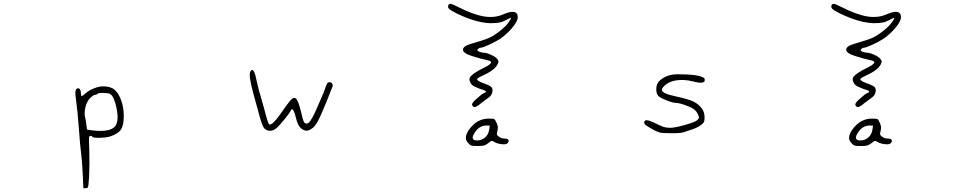

<svg xmlns="http://www.w3.org/2000/svg" viewBox="-20 -691 5040 1002"><path d="M554 -201Q544 -206 517.5 -206Q491 -206 488 -201Q485 -196 476 -196Q467 -196 449 -177.5Q431 -159 425 -128Q419 -97 424 -80Q428 -64 431 -39L434 -15L458 -11Q571 3 588 -45Q600 -75 587 -132.5Q574 -190 554 -201ZM491 -237Q510 -242 533 -239.5Q556 -237 571 -228Q595 -212 610.5 -172.5Q626 -133 626 -86Q626 -38 612 -16Q598 6 558 20Q539 27 502.5 28Q466 29 462 23Q460 18 451 18Q445 18 444.5 30.5Q444 43 446 94Q448 166 445 231Q442 276 440 283.5Q438 291 428 291H415L412 221Q408 142 403 106Q398 70 392 -16Q386 -102 374 -194Q370 -224 384 -230Q389 -232 394 -228Q402 -221 402 -206Q402 -191 406.5 -190Q411 -189 424 -202Q449 -225 491 -237Z M1286 -316Q1300 -343 1313 -297Q1316 -286 1319 -271Q1330 -219 1345 -172Q1348 -162 1358 -126Q1378 -46 1385 -42Q1394 -37 1413 -57.5Q1432 -78 1473 -138Q1494 -167 1504 -175Q1514 -183 1523 -178Q1537 -169 1554 -95Q1563 -55 1570 -49Q1577 -45 1584 -46.5Q1591 -48 1600 -61Q1609 -74 1620 -96.5Q1631 -119 1647 -157Q1673 -215 1684 -249Q1687 -259 1695.5 -261.5Q1704 -264 1712 -257Q1720 -248 1714 -236Q1707 -220 1702 -206Q1697 -192 1688 -170Q1680 -152 1676 -141Q1650 -78 1636.5 -54.5Q1623 -31 1609 -21Q1592 -9 1580 -9Q1568 -9 1554 -19Q1542 -29 1535.5 -42.5Q1529 -56 1521 -89Q1512 -121 1504 -121Q1500 -121 1496 -111Q1491 -101 1465.5 -69.5Q1440 -38 1426 -25Q1408 -8 1387.5 -8.5Q1367 -9 1355 -27Q1345 -43 1325 -120Q1325 -121 1304 -196Q1276 -298 1286 -316Z M2533 -14 2536 -36H2517Q2480 -35 2457 2Q2444 21 2447.5 31.5Q2451 42 2469 42Q2494 42 2511.5 26.5Q2529 11 2533 -14ZM2490 -65Q2508 -72 2534 -72Q2554 -72 2559 -69.5Q2564 -67 2571 -51Q2577 -37 2578 -29.5Q2579 -22 2576 -9Q2572 6 2573 10.5Q2574 15 2583 22Q2595 32 2612 32Q2628 32 2633 39Q2638 46 2629 56Q2623 64 2599 61.5Q2575 59 2560 50Q2551 44 2546 44.5Q2541 45 2528 56Q2515 66 2505.5 68.5Q2496 71 2472 71Q2447 71 2439.5 68.5Q2432 66 2424 56Q2411 42 2411 29Q2411 5 2436 -25Q2461 -55 2490 -65ZM2320 -664Q2323 -672 2333 -670.5Q2343 -669 2368 -656Q2448 -615 2504.5 -605.5Q2561 -596 2606 -616Q2643 -632 2662.5 -628.5Q2682 -625 2682 -601Q2682 -581 2654.5 -547.5Q2627 -514 2591 -489Q2570 -475 2534.5 -458.5Q2499 -442 2489 -442Q2481 -442 2474 -434Q2470 -430 2471.5 -427.5Q2473 -425 2482 -421Q2496 -416 2504 -416Q2518 -416 2542.5 -405Q2567 -394 2574 -384Q2581 -375 2581.5 -370.5Q2582 -366 2576 -354Q2559 -323 2498 -296Q2468 -283 2470 -276Q2472 -268 2505 -256Q2539 -244 2546 -235Q2553 -225 2549 -209Q2545 -193 2533 -184Q2532 -184 2516 -171.5Q2500 -159 2490 -152Q2469 -134 2459 -132.5Q2449 -131 2444 -143Q2440 -153 2469 -177Q2496 -202 2506 -205Q2516 -208 2515.5 -213Q2515 -218 2504 -221Q2485 -226 2455 -240Q2441 -247 2434 -261.5Q2427 -276 2432 -286Q2443 -307 2507 -338Q2570 -369 2522 -377Q2499 -382 2489 -385Q2486 -386 2479 -388Q2472 -390 2462 -393Q2452 -396 2445 -398Q2396 -413 2396 -431.5Q2396 -450 2437 -462Q2511 -483 2536 -495Q2561 -507 2591 -531Q2621 -555 2634 -574Q2651 -598 2646 -598Q2644 -598 2636 -594Q2607 -578 2590 -574Q2573 -570 2539 -570Q2465 -572 2365 -620Q2333 -636 2324 -644.5Q2315 -653 2320 -664Z M3486 -301Q3508 -305 3560.5 -302.5Q3613 -300 3634 -293Q3649 -288 3653.5 -284.5Q3658 -281 3658 -273Q3658 -250 3597 -266Q3549 -278 3508.5 -271.5Q3468 -265 3446 -242Q3436 -232 3434.5 -224.5Q3433 -217 3440.5 -211Q3448 -205 3463.5 -199.5Q3479 -194 3507 -188Q3571 -174 3597 -162Q3623 -150 3642 -126Q3657 -106 3657 -80Q3657 -63 3654.5 -56Q3652 -49 3640 -40Q3623 -26 3593 -16Q3564 -7 3548 -1Q3532 5 3478 4Q3440 4 3427 1.5Q3414 -1 3395 -11Q3362 -29 3352 -36.5Q3342 -44 3342 -52Q3342 -75 3391 -52Q3427 -34 3442 -29Q3457 -24 3477 -24Q3502 -24 3556.5 -39.5Q3611 -55 3620 -65Q3627 -72 3627.5 -76.5Q3628 -81 3624 -91Q3618 -106 3605 -118Q3595 -128 3559.5 -141Q3524 -154 3508 -154Q3491 -154 3456.5 -168Q3422 -182 3414 -192Q3404 -206 3405 -229Q3406 -252 3418 -265Q3444 -293 3486 -301Z M4533 -14 4536 -36H4517Q4480 -35 4457 2Q4444 21 4447.5 31.5Q4451 42 4469 42Q4494 42 4511.5 26.5Q4529 11 4533 -14ZM4490 -65Q4508 -72 4534 -72Q4554 -72 4559 -69.5Q4564 -67 4571 -51Q4577 -37 4578 -29.5Q4579 -22 4576 -9Q4572 6 4573 10.5Q4574 15 4583 22Q4595 32 4612 32Q4628 32 4633 39Q4638 46 4629 56Q4623 64 4599 61.5Q4575 59 4560 50Q4551 44 4546 44.5Q4541 45 4528 56Q4515 66 4505.5 68.5Q4496 71 4472 71Q4447 71 4439.5 68.5Q4432 66 4424 56Q4411 42 4411 29Q4411 5 4436 -25Q4461 -55 4490 -65ZM4320 -664Q4323 -672 4333 -670.5Q4343 -669 4368 -656Q4448 -615 4504.5 -605.5Q4561 -596 4606 -616Q4643 -632 4662.5 -628.5Q4682 -625 4682 -601Q4682 -581 4654.5 -547.5Q4627 -514 4591 -489Q4570 -475 4534.5 -458.5Q4499 -442 4489 -442Q4481 -442 4474 -434Q4470 -430 4471.5 -427.5Q4473 -425 4482 -421Q4496 -416 4504 -416Q4518 -416 4542.5 -405Q4567 -394 4574 -384Q4581 -375 4581.5 -370.5Q4582 -366 4576 -354Q4559 -323 4498 -296Q4468 -283 4470 -276Q4472 -268 4505 -256Q4539 -244 4546 -235Q4553 -225 4549 -209Q4545 -193 4533 -184Q4532 -184 4516 -171.5Q4500 -159 4490 -152Q4469 -134 4459 -132.5Q4449 -131 4444 -143Q4440 -153 4469 -177Q4496 -202 4506 -205Q4516 -208 4515.5 -213Q4515 -218 4504 -221Q4485 -226 4455 -240Q4441 -247 4434 -261.5Q4427 -276 4432 -286Q4443 -307 4507 -338Q4570 -369 4522 -377Q4499 -382 4489 -385Q4486 -386 4479 -388Q4472 -390 4462 -393Q4452 -396 4445 -398Q4396 -413 4396 -431.5Q4396 -450 4437 -462Q4511 -483 4536 -495Q4561 -507 4591 -531Q4621 -555 4634 -574Q4651 -598 4646 -598Q4644 -598 4636 -594Q4607 -578 4590 -574Q4573 -570 4539 -570Q4465 -572 4365 -620Q4333 -636 4324 -644.5Q4315 -653 4320 -664Z"/></svg>

Font: sitelen luka ante tan jan Iwi
Style: Regular
Weight: 400
Designer: jan Iwi
Foundry: SP Font Maker - https://wasokeli.github.io/sp-font-maker
Version: Version 1.0